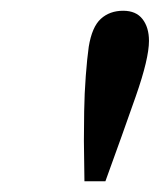

<svg xmlns="http://www.w3.org/2000/svg" viewBox="-20 -751 309 357"><path d="M209 -731Q233 -731 245 -715.5Q257 -700 257 -675Q257 -642 232.5 -572Q208 -502 176 -414H137L136 -489Q136 -511 136.5 -544Q137 -577 139.5 -610Q142 -643 145 -664Q151 -701 167.5 -716Q184 -731 209 -731Z"/></svg>

Font: Source Serif 4 Semibold
Style: Italic
Weight: 600
Italic angle: -12°
Designer: Frank Grießhammer
Foundry: Adobe
Version: Version 4.005;hotconv 1.1.0;makeotfexe 2.6.0